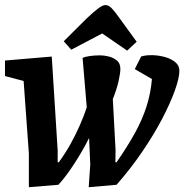

<svg xmlns="http://www.w3.org/2000/svg" viewBox="-23 -740 742 773"><path d="M93.2 13.7V-122.2L72.1 -414L-2.9 -433.8V-496.3L185.4 -512.3L209.2 -133.6V-86.7H213.7Q239.8 -122.5 260.8 -160Q281.7 -197.6 298.2 -235.2Q314.7 -272.8 326.3 -307.8L309.5 -507.2Q320.4 -512 339.9 -514.6Q359.5 -517.2 379.7 -517.2Q396.2 -517.2 415 -512.5Q433.8 -507.9 447.7 -496.4Q461.6 -484.9 461.6 -462.4Q461.6 -445.4 454.2 -412.6Q446.7 -379.7 431.2 -341.1L442.3 -135.2L441.5 -86.7H446.2Q490.5 -150.4 520.4 -204.7Q550.2 -258.9 566.9 -311.4Q583.7 -363.8 588.7 -421.8L519.7 -461.8L545.3 -512.6Q565.5 -518.7 591.7 -517.9Q618 -517 642.4 -510Q666.8 -503 683 -489.5Q699.2 -475.9 699.2 -455.3Q699.2 -426.5 681.1 -375.9Q663 -325.3 629.9 -261.8Q596.7 -198.3 550 -129.7Q503.3 -61.1 446.3 3.9L334.1 13.7L340.4 -77.4L335.7 -184.6Q310.1 -133.4 276.3 -81.2Q242.5 -29 212.2 3.9ZM489 -536.1 388.4 -605.3 263.9 -539.9 233.6 -573.8 325 -664.9Q354.6 -692.8 372.5 -706.2Q390.4 -719.6 401.4 -719.6Q414.3 -719.6 426.7 -706.7Q439.1 -693.9 456.5 -669.3L527.2 -571.9Z"/></svg>

Font: Faustina Light
Style: Italic
Weight: 300
Italic angle: -8°
Designer: Alfonso Garcia
Foundry: http://www.omnibus-type.com
Version: Version 1.200